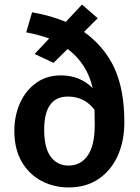

<svg xmlns="http://www.w3.org/2000/svg" viewBox="-20 -808 615 843"><path d="M281 15Q217 15 162.5 -13.5Q108 -42 75.5 -97.5Q43 -153 43 -234Q43 -299 67.5 -354.5Q92 -410 138 -443.5Q184 -477 248 -477Q331 -477 387 -421Q363 -528 277 -593L215 -532L132 -571L196 -639Q148 -656 95 -666L121 -754Q202 -740 269 -712L340 -788L409 -728L349 -668Q440 -602 483 -507.5Q526 -413 526 -271Q526 -190 497.5 -125.5Q469 -61 414 -23Q359 15 281 15ZM281 -81Q334 -81 365 -125Q396 -169 396 -261L395 -326Q351 -384 278 -384Q174 -384 174 -238Q174 -158 203 -119.5Q232 -81 281 -81Z"/></svg>

Font: Trujillo Medium
Style: Regular
Weight: 500
Designer: Fira Sans original fonts by bBox Type GmbH, Carrois Corporate GbR, & Edenspiekermann AG / Changes by Cristiano Sobral
Foundry: Fira Sans original fonts by bBox Type GmbH, Carrois Corporate GbR, & Edenspiekermann AG / Changes by Cristiano Sobral
Version: Version 4.301;October 17, 2021;FontCreator 14.0.0.2814 64-bi